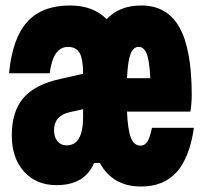

<svg xmlns="http://www.w3.org/2000/svg" viewBox="-20 -660 740 700"><path d="M494 20Q391 20 344 -66H323Q289 15 186 15Q112 15 67.5 -34.5Q23 -84 23 -166Q23 -253 65 -302.5Q107 -352 199 -372L283 -391Q283 -444 270.5 -466.5Q258 -489 228 -489Q201 -489 184.5 -466Q168 -443 161 -393H13Q25 -520 79 -580Q133 -640 235 -640Q320 -640 369 -590Q415 -640 495 -640Q589 -640 634 -560.5Q679 -481 679 -313Q679 -299 677.5 -281Q676 -263 674 -253H443Q446 -185 457.5 -157Q469 -129 492 -129Q508 -129 517.5 -144Q527 -159 534 -194H687Q671 -85 624 -32.5Q577 20 494 20ZM486 -489Q466 -489 456 -463.5Q446 -438 443 -375H528Q525 -438 515 -463.5Q505 -489 486 -489ZM177 -185Q177 -160 189.5 -145Q202 -130 223 -130Q283 -130 283 -234V-262L234 -251Q177 -238 177 -185Z"/></svg>

Font: Martian Mono ExtraBold
Style: Regular
Weight: 800
Monospace: yes
Designer: Roman Shamin
Foundry: Evil Martians
Version: Version 1.000; ttfautohint (v1.8.4.7-5d5b)